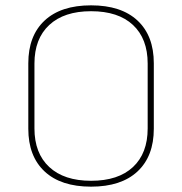

<svg xmlns="http://www.w3.org/2000/svg" viewBox="-20 -687 682 719"><path d="M321 12Q208 12 147 -45Q86 -102 86 -205V-450Q86 -553 147 -610Q208 -667 321 -667Q434 -667 495 -610Q556 -553 556 -450V-205Q556 -102 495 -45Q434 12 321 12ZM321 -10Q423 -10 478 -61.5Q533 -113 533 -206V-449Q533 -542 478 -593.5Q423 -645 321 -645Q220 -645 164.5 -593.5Q109 -542 109 -449V-206Q109 -113 164.5 -61.5Q220 -10 321 -10Z"/></svg>

Font: Sofia Sans Thin
Style: Regular
Weight: 250
Designer: Botio Nikoltchev, Ani Petrova
Foundry: lettersoup
Version: Version 4.101